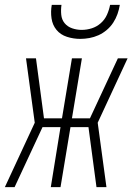

<svg xmlns="http://www.w3.org/2000/svg" viewBox="-35 -770 555 790"><path d="M-15 0 108 -265 72 -530H113L146 -283H220L261 -530H302L261 -283H335L450 -530H490L367 -265L403 0H362L329 -247H255L214 0H174L214 -247H140L25 0ZM295 -610Q267 -610 240.5 -618.5Q214 -627 197.5 -647Q181 -667 177 -694.5Q173 -722 178 -750H218Q215 -730 217 -709.5Q219 -689 231 -674.5Q243 -660 262 -653.5Q281 -647 301 -647Q322 -647 342.5 -653.5Q363 -660 379.5 -674.5Q396 -689 405 -709Q414 -729 418 -750H458Q455 -731 448.5 -712.5Q442 -694 431 -677Q420 -660 404 -646.5Q388 -633 370 -625Q352 -617 333 -613.5Q314 -610 295 -610Z"/></svg>

Font: Iosevka Curly XLtObl
Style: Regular
Weight: 200
Italic angle: -9°
Monospace: yes
Designer: Belleve Invis
Foundry: Belleve Invis
Version: Version 11.1.0; ttfautohint (v1.8.3)